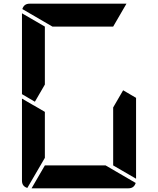

<svg xmlns="http://www.w3.org/2000/svg" viewBox="-20 -1020 856 1040"><path d="M169 -469 99 -510V-948L223 -876V-562ZM647 -531 717 -490V-52L593 -124V-438ZM552 -124 715 -29Q706 0 676 0H151L223 -124ZM223 -165 128 -2Q99 -11 99 -41V-486L159 -451L165 -448L223 -414ZM264 -876 101 -971Q110 -1000 140 -1000H665L593 -876Z"/></svg>

Font: DSEG7 Modern
Style: Bold
Weight: 700
Designer: Keshikan(Twitter:@keshinomi_88pro)
Version: Version 0.46